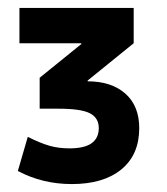

<svg xmlns="http://www.w3.org/2000/svg" viewBox="-20 -750 420 484"><path d="M161 -286Q87 -286 25 -319L50 -405Q82 -389 105 -382.5Q128 -376 155 -376Q193 -376 211 -389Q229 -402 229 -427Q229 -453 206.5 -464.5Q184 -476 127 -476H80V-554L185 -639V-641H29V-730H317V-641L201 -547V-545Q261 -545 296 -514Q331 -483 331 -427Q331 -360 286 -323Q241 -286 161 -286Z"/></svg>

Font: M PLUS 1 Medium
Style: Regular
Weight: 500
Designer: Coji Morishita
Foundry: UNDERFOREST DESIGN
Version: Version 1.001